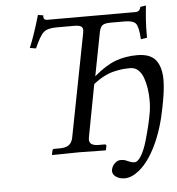

<svg xmlns="http://www.w3.org/2000/svg" viewBox="-56 -725 846 919"><g transform="rotate(-5 367.0 -265.5)"><path d="M368.2 -566.9Q370.1 -576.7 370.1 -581.1Q370.1 -595.2 360.1 -600.6Q350.1 -606 327.1 -606H243.2Q201.2 -606 182.1 -589.8Q163.1 -573.7 137.2 -514.2L107.9 -519Q133.8 -581.1 160.2 -672.9L186 -668.9Q185.1 -668 185.1 -662.1Q185.1 -646 203.1 -646H626Q647.9 -646 651.9 -668.9L679.2 -672.9Q670.9 -599.6 670.9 -539.1V-519L641.1 -514.2Q637.7 -573.7 624.8 -589.8Q611.8 -606 569.8 -606H503.9Q476.1 -606 464.6 -597.7Q453.1 -589.4 448.2 -564L408.2 -356.9Q464.8 -404.8 512.2 -422.4Q559.6 -439.9 616.2 -439.9Q679.7 -439.9 705.8 -406.2Q731.9 -372.6 731.9 -311Q731.9 -260.3 714.8 -178.2Q695.8 -78.1 659.2 -1.7Q622.6 74.7 577.1 111.8Q540.5 142.1 506.8 142.1Q481.4 142.1 464.8 130.4Q448.2 118.7 448.2 101.1Q448.2 97.2 449.2 95.2Q452.1 78.6 465.6 65.9Q479 53.2 494.1 53.2Q512.7 53.2 526.9 61Q546.9 69.8 559.1 69.8Q575.7 69.8 592.3 42Q608.9 14.2 620.8 -27.6Q632.8 -69.3 639.9 -99.4Q647 -129.4 650.9 -151.9Q657.2 -181.2 657.2 -219.2Q657.2 -249.5 653.1 -276.6Q648.9 -303.7 640.4 -327.9Q631.8 -352.1 616 -366.5Q600.1 -380.9 579.1 -380.9Q558.6 -380.9 541.3 -379.2Q523.9 -377.4 499.8 -371.8Q475.6 -366.2 450.2 -353Q424.8 -339.8 399.9 -319.8L353 -71.8Q351.1 -62 351.1 -58.1Q351.1 -42.5 362.1 -35.2Q373 -27.8 397.9 -27.8H424.8Q428.2 -27.8 430.4 -25.6Q432.6 -23.4 432.1 -20L428.2 -1L425.8 1Q337.9 -1 298.8 -1L170.9 1L168.9 -1L172.9 -20Q174.3 -27.8 182.1 -27.8H208Q238.3 -27.8 252.7 -38.8Q267.1 -49.8 272 -71.8Z"/></g></svg>

Font: Common Serif SemiBold
Style: Italic
Weight: 600
Italic angle: -12°
Designer: Philipp H. Poll, Khaled Hosny
Foundry: Stefan Peev, Context Ltd.
Version: Version 1.026